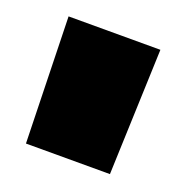

<svg xmlns="http://www.w3.org/2000/svg" viewBox="-65 -759 372 391"><g transform="rotate(20 121.0 -563.5)"><path d="M29 -427 22 -700H221L211 -427Z"/></g></svg>

Font: Georama Black
Style: Regular
Weight: 900
Designer: Jean-Baptiste Levee
Foundry: Production Type
Version: Version 1.001